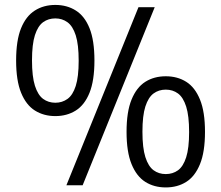

<svg xmlns="http://www.w3.org/2000/svg" viewBox="-20 -770 919 798"><path d="M256 0 555.5 -740H623L323.5 0ZM210 -287.5Q162 -287.5 125.2 -310.5Q88.5 -333.5 67.8 -384.2Q47 -435 47 -518.5Q47 -602 67.5 -652.5Q88 -703 124.8 -726.2Q161.5 -749.5 210 -749.5Q258.5 -749.5 295.2 -726.2Q332 -703 352.2 -652.5Q372.5 -602 372.5 -518.5Q372.5 -435 352 -384.2Q331.5 -333.5 294.8 -310.5Q258 -287.5 210 -287.5ZM210 -343Q238.5 -343 260.5 -358.8Q282.5 -374.5 294.8 -412.8Q307 -451 307 -517.5Q307 -585 294.8 -623.2Q282.5 -661.5 260.5 -677.5Q238.5 -693.5 210 -693.5Q181 -693.5 159.2 -677.8Q137.5 -662 125.2 -624Q113 -586 113 -519Q113 -452 125.2 -413.5Q137.5 -375 159.2 -359Q181 -343 210 -343ZM669 9Q620.5 9 584 -14Q547.5 -37 526.8 -87.8Q506 -138.5 506 -222Q506 -305.5 526.8 -356.2Q547.5 -407 584 -430Q620.5 -453 669 -453Q717.5 -453 754 -430Q790.5 -407 811.2 -356.2Q832 -305.5 832 -222Q832 -138.5 811.2 -87.8Q790.5 -37 754 -14Q717.5 9 669 9ZM669 -46.5Q698 -46.5 719.8 -62.2Q741.5 -78 753.8 -116.2Q766 -154.5 766 -221Q766 -288.5 753.8 -327Q741.5 -365.5 719.8 -381.5Q698 -397.5 669 -397.5Q640 -397.5 618.2 -381.5Q596.5 -365.5 584.2 -327.5Q572 -289.5 572 -222.5Q572 -155.5 584.2 -117Q596.5 -78.5 618.2 -62.5Q640 -46.5 669 -46.5Z"/></svg>

Font: Encode Sans SemiCondensed
Style: Regular
Weight: 400
Width: 4
Designer: Multiple Designers
Foundry: Impallari Type
Version: Version 3.002